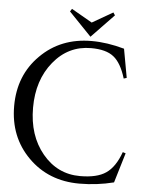

<svg xmlns="http://www.w3.org/2000/svg" viewBox="-59 -939 756 989"><g transform="rotate(5 318.5 -444.0)"><path d="M388.7 -698.2Q271 -698.2 194.3 -604Q117.2 -509.8 117.2 -366.7Q117.2 -223.1 194.3 -129.9Q271.5 -36.6 388.7 -36.6Q476.1 -36.6 522 -67.9Q569.3 -99.6 597.7 -178.7L612.8 -173.8Q575.7 -50.3 566.4 -19.5Q479.5 2.4 388.7 2.4Q229 2.4 124.5 -102.1Q19.5 -207 19.5 -366.7Q19.5 -526.4 124.5 -630.4Q229 -734.9 388.7 -734.9Q468.8 -734.9 557.6 -710Q558.1 -706.1 584.5 -561.5L569.3 -556.6Q545.4 -635.7 505.4 -667Q466.3 -698.2 388.7 -698.2ZM379.9 -756.3 263.7 -877 272.9 -891.1 379.9 -829.6 486.8 -891.1 496.1 -877Z"/></g></svg>

Font: Flanker
Style: Regular
Weight: 400
Designer: Flanker
Foundry: Flanker
Version: Version 2.027